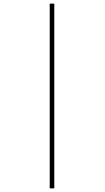

<svg xmlns="http://www.w3.org/2000/svg" viewBox="-20 -783 575 1054"><path d="M253 -763H278V251H253Z"/></svg>

Font: Noto Sans UI Thin
Style: Regular
Weight: 250
Designer: Monotype Design Team
Foundry: Monotype Imaging Inc.
Version: Version 1.901